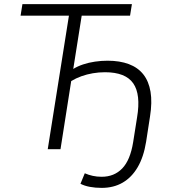

<svg xmlns="http://www.w3.org/2000/svg" viewBox="-20 -725 820 933"><path d="M474 188Q443 188 416.5 183Q390 178 371 168L392 117Q410 125 430.5 129.5Q451 134 474 134Q535 134 574 93.5Q613 53 627 -34L646 -154Q665 -266 627.5 -320Q590 -374 490 -374Q460 -374 431 -369Q402 -364 375.5 -354.5Q349 -345 326 -331L274 0H212L315 -649H80L89 -705H621L612 -649H377L336 -390Q357 -403 384 -412Q411 -421 441.5 -425.5Q472 -430 503 -430Q562 -430 606 -413.5Q650 -397 676.5 -363.5Q703 -330 711.5 -279Q720 -228 709 -159L690 -36Q678 38 649 87.5Q620 137 576 162.5Q532 188 474 188Z"/></svg>

Font: Nunito Sans 10pt SemiCondensed Light
Style: Italic
Weight: 300
Width: 4
Italic angle: -9°
Designer: Vernon Adams
Foundry: Vernon Adams
Version: Version 3.101;gftools[0.9.27]